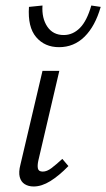

<svg xmlns="http://www.w3.org/2000/svg" viewBox="-20 -671 385 696"><path d="M102 5Q83 5 69.5 -3.5Q56 -12 51.5 -29.5Q47 -47 54 -74L134 -414H195L119 -89Q115 -71 117.5 -60Q120 -49 135 -49Q150 -49 166.5 -61.5Q183 -74 206 -95L228 -69Q194 -34 162.5 -14.5Q131 5 102 5ZM194 -500Q142 -500 111 -536.5Q80 -573 85 -646L134 -651Q131 -605 151.5 -574.5Q172 -544 211 -544Q244 -544 269.5 -569.5Q295 -595 311 -651L345 -646Q325 -576 286.5 -538Q248 -500 194 -500Z"/></svg>

Font: Ysabeau Office
Style: Italic
Weight: 400
Italic angle: -12°
Designer: Christian Thalmann (Catharsis Fonts)
Version: Version 2.001;gftools[0.9.30]; featfreeze: tnum,lnum,ss02